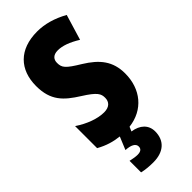

<svg xmlns="http://www.w3.org/2000/svg" viewBox="-303 -772 1059 1059"><g transform="rotate(-45 227.0 -242.0)"><path d="M320 126C320 76 285 42 227 34L238 8C356 -6 429 -95 429 -217C429 -312 383 -369 297 -422C216 -471 204 -486 204 -524C204 -550 219 -570 256 -570C292 -570 334 -555 384 -524L429 -673C368 -707 308 -724 249 -724C108 -724 32 -642 32 -515C32 -401 85 -353 169 -300C247 -251 256 -231 256 -200C256 -169 237 -147 195 -147C146 -147 84 -169 28 -207V-35C74 -9 117 3 162 8L131 83C172 85 197 98 197 121C197 140 184 149 160 149C145 149 127 146 105 141V231C130 237 159 240 192 240C275 240 320 196 320 126Z"/></g></svg>

Font: Noto Sans Myanmar UI ExtraCondensed Black
Style: Regular
Weight: 900
Width: 2
Designer: Monotype Design Team
Foundry: Monotype Imaging Inc.
Version: Version 2.103